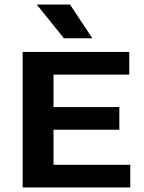

<svg xmlns="http://www.w3.org/2000/svg" viewBox="-20 -823 634 843"><path d="M79.5 0V-595H547.5V-495.5H215V-99.5H552V0ZM154.5 -253.5V-353H504V-253.5ZM260.5 -655 141.5 -803H287.5L385.5 -655Z"/></svg>

Font: Encode Sans SC SemiExpanded SemiBold
Style: Regular
Weight: 600
Width: 6
Designer: Multiple Designers
Foundry: Impallari Type
Version: Version 3.002